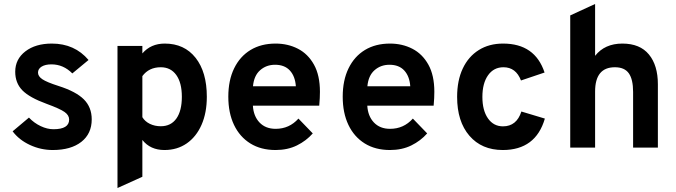

<svg xmlns="http://www.w3.org/2000/svg" viewBox="-20 -742 3400 965"><path d="M245 12Q185 12 130.2 -13.5Q75.5 -39 43.5 -82L125.5 -151Q151 -124 184.2 -108.2Q217.5 -92.5 248.5 -92.5Q327.5 -92.5 327.5 -141Q327.5 -163 304.5 -179.2Q281.5 -195.5 214.5 -220Q128 -251.5 92.2 -288.2Q56.5 -325 56.5 -381.5Q56.5 -444.5 107.5 -483.8Q158.5 -523 240.5 -523Q355 -523 425 -440.5L343.5 -373Q298.5 -418.5 238.5 -418.5Q207.5 -418.5 189.2 -407.2Q171 -396 171 -377Q171 -358.5 192.8 -343.8Q214.5 -329 274 -310Q362 -282 401.5 -242.5Q441 -203 441 -142Q441 -70 388.8 -29Q336.5 12 245 12Z M570.5 203V-511H695.5V-473.5Q738 -523 808 -523Q906.5 -523 963 -451.5Q1019.5 -380 1019.5 -255.5Q1019.5 -175 993 -114.8Q966.5 -54.5 918.5 -21.2Q870.5 12 806.5 12Q735.5 12 695.5 -38.5V146.5ZM788 -107.5Q839 -107.5 866.5 -146.2Q894 -185 894 -255.5Q894 -326 866 -365Q838 -404 788 -404Q728.5 -404 695.5 -359.5V-153Q708.5 -131.5 733.2 -119.5Q758 -107.5 788 -107.5Z M1365 12Q1291.5 12 1238.2 -21Q1185 -54 1156.2 -114.2Q1127.5 -174.5 1127.5 -256Q1127.5 -338.5 1156.8 -398.5Q1186 -458.5 1239.2 -490.8Q1292.5 -523 1365 -523Q1427 -523 1477.5 -497Q1528 -471 1558 -417.2Q1588 -363.5 1588 -280.5Q1588 -267.5 1587.2 -248.8Q1586.5 -230 1584.5 -211H1251Q1254 -158.5 1284.2 -126.5Q1314.5 -94.5 1365.5 -94.5Q1434 -94.5 1480 -146L1552 -71.5Q1519 -34 1472.2 -11Q1425.5 12 1365 12ZM1251.5 -308.5H1467Q1463.5 -358.5 1437 -387.5Q1410.5 -416.5 1362.5 -416.5Q1318.5 -416.5 1287.5 -389.2Q1256.5 -362 1251.5 -308.5Z M1940 12Q1866.5 12 1813.2 -21Q1760 -54 1731.2 -114.2Q1702.5 -174.5 1702.5 -256Q1702.5 -338.5 1731.8 -398.5Q1761 -458.5 1814.2 -490.8Q1867.5 -523 1940 -523Q2002 -523 2052.5 -497Q2103 -471 2133 -417.2Q2163 -363.5 2163 -280.5Q2163 -267.5 2162.2 -248.8Q2161.5 -230 2159.5 -211H1826Q1829 -158.5 1859.2 -126.5Q1889.5 -94.5 1940.5 -94.5Q2009 -94.5 2055 -146L2127 -71.5Q2094 -34 2047.2 -11Q2000.5 12 1940 12ZM1826.5 -308.5H2042Q2038.5 -358.5 2012 -387.5Q1985.5 -416.5 1937.5 -416.5Q1893.5 -416.5 1862.5 -389.2Q1831.5 -362 1826.5 -308.5Z M2507 12Q2401 12 2339.2 -59.8Q2277.5 -131.5 2277.5 -255Q2277.5 -337.5 2305.8 -397.5Q2334 -457.5 2386 -490.2Q2438 -523 2508.5 -523Q2669 -523 2717 -377.5L2598.5 -337.5Q2573 -404 2510.5 -404Q2461.5 -404 2433 -363.8Q2404.5 -323.5 2404.5 -255Q2404.5 -187 2432.5 -147Q2460.5 -107 2508 -107Q2576.5 -107 2600.5 -181.5L2718.5 -146Q2672.5 12 2507 12Z M2846 0V-664.5L2971 -722V-461.5Q3019.5 -523 3108 -523Q3196.5 -523 3241.5 -468.2Q3286.5 -413.5 3286.5 -318.5V0H3162V-280Q3162 -343 3140.5 -373.5Q3119 -404 3070.5 -404Q2971 -404 2971 -282V0Z"/></svg>

Font: Overpass
Style: Bold
Weight: 700
Designer: Delve Withrington, Dave Bailey, Thomas Jockin
Foundry: Delve Fonts LLC
Version: Version 4.000; ttfautohint (v1.8.3)